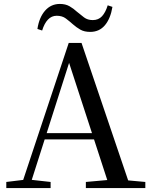

<svg xmlns="http://www.w3.org/2000/svg" viewBox="-20 -955 766 975"><path d="M170 -808Q179 -867 209 -901Q239 -935 284 -935Q313 -935 333.5 -923Q354 -911 370 -896Q389 -880 407 -866.5Q425 -853 451 -853Q480 -853 498 -872.5Q516 -892 527 -928L551 -920Q541 -860 512.5 -826.5Q484 -793 438 -793Q408 -793 388 -804.5Q368 -816 351 -831Q333 -847 314.5 -861Q296 -875 268 -875Q242 -875 223.5 -855.5Q205 -836 194 -800ZM12 0V-31L111 -43H129L237 -31V0ZM84 0 329 -737H394L644 0H538L320 -669H341L337 -655L128 0ZM193 -247 197 -279H505L510 -247ZM416 0V-31L550 -43H586L718 -31V0Z"/></svg>

Font: Noto Serif TC ExtraLight Medium
Style: Regular
Weight: 500
Version: Version 2.002-H1;hotconv 1.1.0;makeotfexe 2.6.0